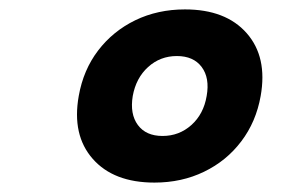

<svg xmlns="http://www.w3.org/2000/svg" viewBox="-20 -723 626 406"><path d="M306.6 -336.9Q220.2 -336.9 176 -387.2Q131.8 -437.5 146.5 -520Q156.2 -575.2 187.5 -616.2Q218.8 -657.2 266.1 -680.2Q313.5 -703.1 371.1 -703.1Q457.5 -703.1 501.7 -652.8Q545.9 -602.5 531.2 -520Q521.5 -465.3 490.2 -424.1Q459 -382.8 411.6 -359.9Q364.3 -336.9 306.6 -336.9ZM323.7 -435.5Q358.9 -435.5 384.8 -458.7Q410.6 -481.9 417 -520Q423.8 -558.1 406.5 -581.3Q389.2 -604.5 354 -604.5Q318.8 -604.5 293.2 -581.3Q267.6 -558.1 260.7 -520Q254.4 -481.9 271.5 -458.7Q288.6 -435.5 323.7 -435.5Z"/></svg>

Font: Cascadia Code PL
Style: Bold Italic
Weight: 700
Italic angle: -10°
Monospace: yes
Designer: Aaron Bell
Foundry: Saja Typeworks
Version: Version 2404.023; ttfautohint (v1.8.4)